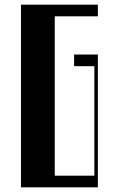

<svg xmlns="http://www.w3.org/2000/svg" viewBox="-20 -804 510 824"><path d="M70 -784H400V-734H215V-50H385V-520H298V-570H400V0H70Z"/></svg>

Font: Facade Sud
Style: Regular
Weight: 100
Designer: Éléonore Fines
Foundry: Velvetyne Type Foundry
Version: Version 1.001;Glyphs 3.2 (3202)